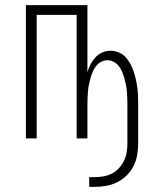

<svg xmlns="http://www.w3.org/2000/svg" viewBox="-20 -540 640 749"><path d="M349 189H328V151H349Q366 151 383.5 148Q401 145 416.5 137Q432 129 444 116Q456 103 463.5 87.5Q471 72 474 55Q477 38 477 20V-130Q477 -143 476.5 -156Q476 -169 475 -182Q474 -195 471.5 -208Q469 -221 465.5 -233.5Q462 -246 457 -258.5Q452 -271 444 -281.5Q436 -292 424 -298.5Q412 -305 399 -305Q386 -305 374 -298.5Q362 -292 354 -281.5Q346 -271 341 -258.5Q336 -246 332.5 -233.5Q329 -221 326.5 -208Q324 -195 323 -182Q322 -169 321.5 -156Q321 -143 321 -130V0H279V-482H123V0H81V-520H321V-259Q326 -275 333.5 -289.5Q341 -304 352.5 -316.5Q364 -329 379.5 -335.5Q395 -342 411 -342Q428 -342 443.5 -335.5Q459 -329 470 -317Q481 -305 489 -290Q497 -275 502 -259.5Q507 -244 510.5 -228Q514 -212 516 -195.5Q518 -179 518.5 -162.5Q519 -146 519 -130V20Q519 43 515 65.5Q511 88 500.5 108.5Q490 129 473.5 145Q457 161 437 171Q417 181 394.5 185Q372 189 349 189Z"/></svg>

Font: Iosevka Extralight Extended
Style: Regular
Weight: 200
Width: 7
Monospace: yes
Designer: Belleve Invis
Foundry: Belleve Invis
Version: Version 32.5.0; ttfautohint (v1.8.4)